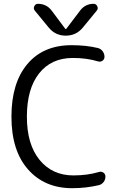

<svg xmlns="http://www.w3.org/2000/svg" viewBox="-20 -977 653 1007"><path d="M358 10Q214 10 127 -88.5Q40 -187 40 -365Q40 -542 123.5 -641Q207 -740 355 -740Q433 -740 494 -725Q509 -721 518.5 -708Q528 -695 528 -679Q528 -666 517.5 -658.5Q507 -651 494 -655Q435 -673 362 -673Q249 -673 185 -592Q121 -511 121 -365Q121 -220 187.5 -138.5Q254 -57 365 -57Q439 -57 499 -75Q512 -79 522.5 -71.5Q533 -64 533 -51Q533 -35 523.5 -22.5Q514 -10 499 -6Q432 10 358 10ZM399 -920Q426 -957 471 -957Q484 -957 490 -944.5Q496 -932 488 -922L415 -833Q380 -790 325 -790Q270 -790 235 -833L162 -922Q154 -932 160 -944.5Q166 -957 179 -957Q225 -957 252 -920L323 -825H325H327Z"/></svg>

Font: Rounded Mplus 1c
Style: Regular
Weight: 400
Version: Version 1.059.20150529